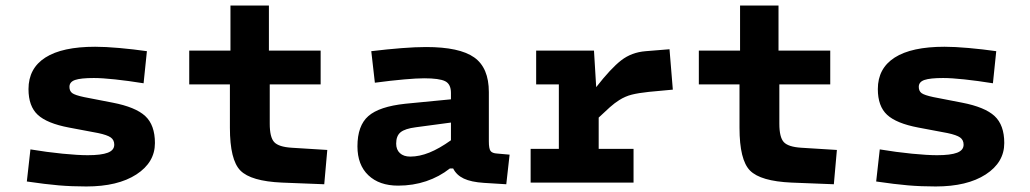

<svg xmlns="http://www.w3.org/2000/svg" viewBox="-20 -660 3724 694"><path d="M540 -143Q540 -73 473 -29.5Q406 14 292 14Q239 14 192 10Q145 6 77 -4L90 -120Q150 -110 206 -104.5Q262 -99 297 -99Q346 -99 369.5 -108Q393 -117 393 -137Q393 -154 380.5 -163Q368 -172 335 -179L229 -199Q150 -214 116.5 -245Q83 -276 83 -338Q83 -413 144 -452Q205 -491 324 -491Q361 -491 411.5 -486.5Q462 -482 511 -475L499 -359Q443 -368 396 -373Q349 -378 319 -378Q272 -378 251.5 -371Q231 -364 231 -346Q231 -331 241 -323.5Q251 -316 284 -309L387 -289Q470 -273 505 -240.5Q540 -208 540 -143Z M811 -198V-355H664V-477H813V-640H952V-477H1139V-355H955V-213Q955 -164 971 -146.5Q987 -129 1034 -126L1163 -118L1152 6L999 0Q887 -5 849 -43.5Q811 -82 811 -198Z M1747 -327V-149Q1747 -123 1753 -114.5Q1759 -106 1777 -105L1822 -101L1810 6L1729 1Q1683 -2 1656.5 -14.5Q1630 -27 1618 -51H1606Q1568 -21 1520.5 -5Q1473 11 1419 11Q1351 11 1311.5 -26.5Q1272 -64 1272 -131Q1272 -206 1311.5 -240.5Q1351 -275 1445 -285L1610 -301V-324Q1610 -356 1589 -366.5Q1568 -377 1513 -377Q1487 -377 1441 -373Q1395 -369 1335 -361L1322 -475Q1380 -482 1431 -486Q1482 -490 1520 -490Q1641 -490 1694 -452.5Q1747 -415 1747 -327ZM1412 -141Q1412 -119 1425.5 -106.5Q1439 -94 1463 -94Q1496 -94 1532 -108.5Q1568 -123 1610 -153V-217L1483 -200Q1444 -195 1428 -182Q1412 -169 1412 -141Z M1898 0V-122H2000V-355H1918V-477H2127L2135 -345Q2188 -413 2225.5 -442Q2263 -471 2314 -475L2400 -482L2412 -336L2326 -328Q2288 -324 2264 -318Q2240 -312 2218 -298Q2202 -288 2184.5 -272.5Q2167 -257 2144 -235V-122H2270V0Z M2653 -198V-355H2506V-477H2655V-640H2794V-477H2981V-355H2797V-213Q2797 -164 2813 -146.5Q2829 -129 2876 -126L3005 -118L2994 6L2841 0Q2729 -5 2691 -43.5Q2653 -82 2653 -198Z M3610 -143Q3610 -73 3543 -29.5Q3476 14 3362 14Q3309 14 3262 10Q3215 6 3147 -4L3160 -120Q3220 -110 3276 -104.5Q3332 -99 3367 -99Q3416 -99 3439.5 -108Q3463 -117 3463 -137Q3463 -154 3450.5 -163Q3438 -172 3405 -179L3299 -199Q3220 -214 3186.5 -245Q3153 -276 3153 -338Q3153 -413 3214 -452Q3275 -491 3394 -491Q3431 -491 3481.5 -486.5Q3532 -482 3581 -475L3569 -359Q3513 -368 3466 -373Q3419 -378 3389 -378Q3342 -378 3321.5 -371Q3301 -364 3301 -346Q3301 -331 3311 -323.5Q3321 -316 3354 -309L3457 -289Q3540 -273 3575 -240.5Q3610 -208 3610 -143Z"/></svg>

Font: Intel One Mono
Style: Bold
Weight: 700
Monospace: yes
Designer: Fred Shallcrass
Foundry: Frere-Jones Type LLC
Version: Version 1.400;hotconv 1.1.0;makeotfexe 2.6.0;FJTRelease1.4